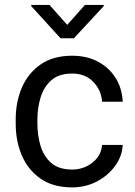

<svg xmlns="http://www.w3.org/2000/svg" viewBox="-20 -770 563 799"><path d="M280.3 -64.5Q328.6 -64.5 365 -93.5Q401.4 -122.6 404.8 -167H490.7Q488.3 -120.1 459.2 -79.8Q430.2 -39.6 383.3 -14.9Q336.4 9.8 280.3 9.8Q200.7 9.8 148.7 -26.6Q96.7 -63 71 -123Q45.4 -183.1 45.4 -253.9V-274.4Q45.4 -345.2 71 -405.3Q96.7 -465.3 148.9 -501.7Q201.2 -538.1 280.3 -538.1Q342.3 -538.1 388.7 -512.9Q435.1 -487.8 461.7 -444.6Q488.3 -401.4 490.7 -346.7H404.8Q401.4 -395.5 367.9 -429.7Q334.5 -463.9 280.3 -463.9Q224.6 -463.9 193.1 -435.5Q161.6 -407.2 148.7 -363.8Q135.7 -320.3 135.7 -274.4V-253.9Q135.7 -207.5 148.4 -164.1Q161.1 -120.6 192.6 -92.5Q224.1 -64.5 280.3 -64.5ZM186 -749.5 259.8 -666.5 333.5 -749.5H411.6V-744.6L287.6 -610.8H231.9L109.9 -744.6V-749.5Z"/></svg>

Font: Vazirmatn RD FD
Style: Regular
Weight: 400
Designer: Saber Rastikerdar
Foundry: Saber Rastikerdar
Version: Version 33.003